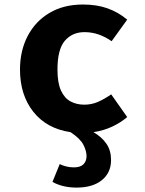

<svg xmlns="http://www.w3.org/2000/svg" viewBox="-20 -583 655 867"><path d="M360.5 -110.3Q393.8 -110.3 423.3 -123.3Q452.8 -136.4 482.1 -156.9L554.4 -54.4Q525.6 -29.7 487.2 -11.5Q448.7 6.7 402.1 13.8Q440 35.9 460.8 66.4Q481.5 96.9 481.5 139.5Q481.5 196.9 440 230.5Q398.5 264.1 325.6 264.1Q263.6 264.1 216.9 238.5L249.7 157.9Q260.5 163.6 277.4 168.2Q294.4 172.8 313.3 172.8Q343.6 172.8 357.2 158.5Q370.8 144.1 370.8 122.1Q370.8 98.5 356.4 70.5Q342.1 42.6 298.5 13.8Q190.8 -2.1 130.5 -78.2Q70.3 -154.4 70.3 -268.7Q70.3 -353.8 104.9 -420.3Q139.5 -486.7 203.3 -524.6Q267.2 -562.6 354.9 -562.6Q416.9 -562.6 465.4 -545.4Q513.8 -528.2 554.4 -494.4L484.1 -396.9Q456.4 -416.4 425.6 -427.2Q394.9 -437.9 361.5 -437.9Q306.7 -437.9 273.1 -399.2Q239.5 -360.5 239.5 -268.7Q239.5 -208.7 255.4 -174.1Q271.3 -139.5 298.7 -124.9Q326.2 -110.3 360.5 -110.3Z"/></svg>

Font: FiraCode Nerd Font
Style: Bold
Weight: 700
Designer: Carrois Corporate, Edenspiekermann AG, Nikita Prokopov
Foundry: Carrois Corporate, Edenspiekermann AG, Nikita Prokopov
Version: Version 6.002;Nerd Fonts 2.1.0